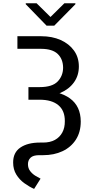

<svg xmlns="http://www.w3.org/2000/svg" viewBox="-20 -952 580 1190"><path d="M87.9 -727.5H235.4Q303.2 -727.5 355.7 -704.1Q408.2 -680.7 438.5 -638.7Q468.8 -596.7 468.8 -540Q468.8 -483.9 438.5 -441.7Q408.2 -399.4 354 -376Q299.8 -352.5 227.5 -352.5H156.2V-412.1H225.6Q303.7 -412.1 337.2 -446.8Q370.6 -481.4 371.1 -532.2Q370.6 -585.9 337.9 -617.4Q305.2 -648.9 235.4 -649.4H87.9ZM156.2 -390.6H227.5Q346.7 -390.6 413.3 -342.3Q480 -293.9 480.5 -199.2Q480.5 -133.3 450.2 -86.4Q419.9 -39.6 367.4 -14.9Q314.9 9.8 247.1 9.8H222.7Q185.5 9.8 169.4 25.4Q153.3 41 153.3 65.4Q153.3 90.8 167 108.4Q180.7 126 199 137.2Q217.3 148.4 231.4 155.3L191.4 218.8Q160.6 205.1 130.6 183.3Q100.6 161.6 81.1 129.9Q61.5 98.1 61.5 55.7Q61 -6.8 106.4 -37.6Q151.9 -68.4 227.5 -68.4H247.1Q290 -68.4 320.1 -84.7Q350.1 -101.1 366.2 -130.9Q382.3 -160.6 381.8 -201.2Q382.3 -266.1 341.8 -300Q301.3 -334 225.6 -334H156.2ZM207 -931.6 293 -846.7 378.9 -931.6H447.3V-925.8L316.4 -793H268.6L139.6 -925.8V-931.6Z"/></svg>

Font: Inter
Style: Regular
Weight: 400
Designer: Rasmus Andersson
Foundry: rsms
Version: Version 4.000;git-8c9346024